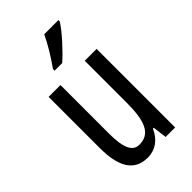

<svg xmlns="http://www.w3.org/2000/svg" viewBox="-236 -842 928 928"><g transform="rotate(-45 228.0 -378.0)"><path d="M359 -757V-766H262C241 -721 211 -671 173 -617V-606H225C266 -642 334 -715 359 -757ZM391 -537H310V-251C310 -123 284 -63 210 -63C165 -63 144 -107 144 -202V-537H63V-187C63 -67 98 10 195 10C246 10 288 -19 311 -72H317L326 0H391Z"/></g></svg>

Font: Noto Sans Lao Looped ExtraCondensed
Style: Regular
Weight: 400
Width: 2
Designer: Mark Frömberg, Ben Mitchell
Foundry: The Fontpad Ltd
Version: Version 1.003